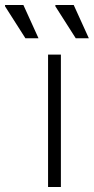

<svg xmlns="http://www.w3.org/2000/svg" viewBox="-108 -743 373 763"><path d="M83 0V-526H134V0ZM193 -591 112 -718V-723H185L245 -591ZM-7 -591 -88 -718V-723H-15L45 -591Z"/></svg>

Font: Archivo Expanded Thin
Style: Regular
Weight: 250
Width: 7
Designer: Hector Gatti
Foundry: Omnibus-Type
Version: Version 2.001